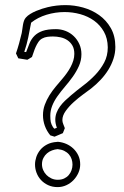

<svg xmlns="http://www.w3.org/2000/svg" viewBox="-20 -723 498 768"><path d="M211.9 -155.8Q229 -154.3 244.9 -147.5Q260.7 -140.6 273.2 -128.9Q285.6 -117.2 293.2 -101.3Q300.8 -85.4 300.8 -65.4Q300.8 -47.9 293.5 -31.5Q286.1 -15.1 273.9 -2.4Q261.7 10.3 245.4 17.8Q229 25.4 210.4 25.4Q189.5 25.4 172.6 17.6Q155.8 9.8 144 -2.9Q132.3 -15.6 126.2 -31.7Q120.1 -47.9 120.1 -64.9Q120.1 -79.6 125.2 -95Q130.4 -110.4 140.9 -123.3Q151.4 -136.2 168 -145Q184.6 -153.8 207 -155.3ZM210.4 -126.5Q199.2 -125.5 188 -121.3Q176.8 -117.2 168 -109.6Q159.2 -102.1 153.6 -91.1Q147.9 -80.1 147.9 -65.9Q147.9 -53.7 152.8 -42.5Q157.7 -31.2 166.3 -22.7Q174.8 -14.2 186.3 -9Q197.8 -3.9 210.9 -3.9Q225.6 -3.9 236.6 -9Q247.6 -14.2 254.9 -22.7Q262.2 -31.2 266.1 -42.2Q270 -53.2 270 -64.5Q270 -75.7 266.6 -86.2Q263.2 -96.7 255.9 -105.2Q248.5 -113.8 237.3 -119.4Q226.1 -125 210.4 -126.5ZM181.2 -181.6Q167 -198.7 159.4 -219.5Q151.9 -240.2 151.9 -262.2Q151.9 -284.2 159.2 -304Q166.5 -323.7 177.7 -341.8Q189 -359.9 203.1 -376.7Q217.3 -393.6 231 -409.7Q239.3 -419.4 247.3 -430.7Q255.4 -441.9 262.2 -454.6Q269 -467.3 273.2 -480.7Q277.3 -494.1 277.3 -507.3Q277.3 -527.3 269.8 -540.5Q262.2 -553.7 250 -562Q237.8 -570.3 222.4 -573.7Q207 -577.1 191.9 -577.1Q181.2 -577.1 169.7 -575.7Q158.2 -574.2 148.4 -568.8Q139.6 -564 133.5 -554.9Q127.4 -545.9 122.8 -535.6Q118.2 -525.4 114.7 -514.6Q111.3 -503.9 107.9 -495.1Q103.5 -492.2 98.9 -489.5Q94.2 -486.8 89.4 -483.9Q80.6 -485.4 71.5 -486.8Q62.5 -488.3 53.2 -489.7Q50.8 -494.6 48.6 -499.5Q46.4 -504.4 43.9 -509.3Q50.8 -529.3 56.4 -549.6Q62 -569.8 66.9 -590.8Q68.4 -597.7 69.3 -606.2Q70.3 -614.7 71.8 -623.3Q73.2 -631.8 75.9 -639.6Q78.6 -647.5 83.5 -652.8Q90.3 -660.6 101.1 -667.2Q111.8 -673.8 124 -679Q136.2 -684.1 148.4 -688Q160.6 -691.9 170.9 -694.3Q205.6 -702.6 241.7 -702.6Q276.9 -702.6 312.3 -692.9Q347.7 -683.1 376.5 -662.6Q405.3 -642.1 423.3 -610.6Q441.4 -579.1 441.4 -535.2Q441.4 -510.7 433.8 -487.8Q426.3 -464.8 413.3 -443.8Q400.4 -422.9 382.8 -404.1Q365.2 -385.3 344.7 -369.1Q332.5 -359.9 313 -345.7Q293.5 -331.5 274.9 -314.7Q256.3 -297.9 242.9 -279.3Q229.5 -260.7 229.5 -242.7Q229.5 -234.9 233.2 -226.1Q236.8 -217.3 239.3 -210.4Q237.3 -205.1 235.4 -200.4Q233.4 -195.8 231.4 -190.4Q223.1 -186.5 214.8 -183.3Q206.5 -180.2 198.2 -176.3ZM197.3 -208Q200.2 -209 200.9 -209.5Q201.7 -210 202.4 -210Q203.1 -210 203.9 -210.4Q204.6 -210.9 207.5 -211.9Q201.2 -229 201.2 -244.1Q201.2 -258.8 206.3 -272.2Q211.4 -285.6 220.2 -297.6Q229 -309.6 240.5 -320.6Q252 -331.5 264.2 -341.8Q287.1 -361.3 313 -380.9Q338.9 -400.4 360.6 -423.1Q382.3 -445.8 396.7 -472.7Q411.1 -499.5 411.1 -533.7Q410.6 -569.8 395.5 -596.4Q380.4 -623 356.2 -640.4Q332 -657.7 301.3 -666.3Q270.5 -674.8 238.3 -674.8Q201.7 -674.8 166.3 -664.1Q130.9 -653.3 104.5 -632.3Q99.1 -603 93 -573.5Q86.9 -543.9 77.1 -515.6Q82 -514.6 84.5 -514.6Q91.8 -534.2 98.6 -550.8Q105.5 -567.4 117.9 -579.8Q130.4 -592.3 150.4 -599.4Q170.4 -606.4 204.1 -606.4Q224.1 -606.4 242.7 -599.1Q261.2 -591.8 275.1 -578.4Q289.1 -564.9 297.4 -546.6Q305.7 -528.3 305.7 -506.3Q305.7 -481.4 295.7 -459Q285.6 -436.5 271 -416Q256.3 -395.5 239.5 -376Q222.7 -356.4 209 -336.9Q196.3 -318.8 188.7 -299.6Q181.2 -280.3 181.2 -260.3Q181.2 -244.6 183.1 -235.1Q185.1 -225.6 191.9 -214.4Z"/></svg>

Font: XB Kayhan Pook
Style: Regular
Weight: 700
Designer: Behnam
Foundry: Irmug
Version: Version 7.300 2009